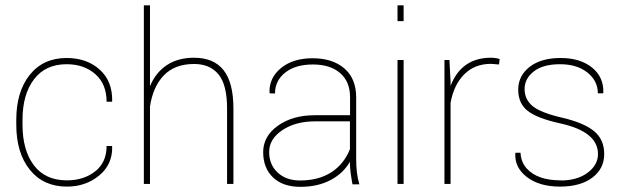

<svg xmlns="http://www.w3.org/2000/svg" viewBox="-20 -706 2396 737"><path d="M66.4 -227.5Q66.4 -129.4 110.1 -71.5Q153.8 -13.7 236.8 -13.7Q301.3 -13.7 345.2 -48.1Q389.2 -82.5 389.2 -145.5H409.7L410.6 -142.6Q412.1 -74.7 360.6 -32.2Q309.1 10.3 236.8 10.3Q146.5 10.3 94.5 -54.4Q42.5 -119.1 42.5 -227.5V-246.1Q42.5 -354 94.2 -418.7Q146 -483.4 235.8 -483.4Q313 -483.4 362.5 -439Q412.1 -394.5 410.6 -317.9L409.7 -315.4H389.2Q389.2 -383.3 345.9 -421.4Q302.7 -459.5 235.8 -459.5Q154.3 -459.5 110.4 -401.4Q66.4 -343.3 66.4 -246.1Z M555.7 -685.5V-375.5Q578.1 -428.2 620.8 -456.3Q663.6 -484.4 724.6 -484.4Q800.3 -484.4 838.1 -436.8Q876 -389.2 876 -289.1V0H851.6V-290Q851.6 -380.4 818.8 -420.4Q786.1 -460.4 725.1 -460.4Q650.9 -460.4 608.9 -416.7Q566.9 -373 555.7 -296.9V0H532.2V-685.5Z M1188 -263.7H1323.7V-333Q1323.7 -392.6 1285.6 -425.5Q1247.6 -458.5 1180.9 -458.5Q1114.3 -458.5 1075 -427.5Q1035.6 -396.5 1035.6 -347.2L1015.6 -347.7L1014.6 -350.1Q1012.2 -406.2 1058.1 -444.3Q1104 -482.4 1180.2 -482.4Q1256.3 -482.4 1301.8 -443.4Q1347.2 -404.3 1347.2 -332V-93.8Q1347.2 -39.6 1359.4 1.5H1333Q1323.2 -51.3 1323.2 -79.6L1323.7 -85.9Q1298.3 -41 1249 -14.9Q1199.7 11.2 1132.8 11.2Q1065.9 11.2 1028.1 -24.9Q990.2 -61 990.2 -122.1Q990.2 -183.1 1046.6 -223.4Q1103 -263.7 1188 -263.7ZM1131.8 -13.2Q1202.1 -13.2 1251 -44.2Q1299.8 -75.2 1323.2 -133.3V-240.2H1189Q1114.3 -240.2 1063.7 -206.3Q1013.2 -172.4 1013.2 -123Q1013.2 -73.7 1045.9 -43.5Q1078.6 -13.2 1131.8 -13.2Z M1529.3 -475.6V0H1505.9V-475.6ZM1529.3 -685.5V-625H1505.9V-685.5Z M1709.5 0H1686V-475.6H1705.1L1709.5 -393.1V-376.5Q1751.5 -484.4 1864.7 -484.4Q1881.3 -484.4 1897.9 -479.5L1895.5 -458.5L1864.7 -460.9Q1802.2 -460.9 1762.2 -420.9Q1722.2 -380.9 1709.5 -311.5Z M2275.4 -114.7Q2275.4 -200.7 2130.4 -232.4Q2043 -251.5 2006.1 -280Q1969.2 -308.6 1969.2 -361.8Q1969.2 -415 2012.9 -449.2Q2056.6 -483.4 2131.8 -483.4Q2207 -483.4 2252.4 -446.8Q2297.9 -410.2 2295.9 -350.1L2294.9 -347.7H2274.9Q2274.9 -395.5 2234.9 -427.5Q2194.8 -459.5 2129.6 -459.5Q2064.5 -459.5 2029.1 -431.9Q1993.7 -404.3 1993.7 -364.3Q1993.7 -324.2 2024.4 -298.8Q2055.2 -273.4 2137.9 -254.2Q2220.7 -234.9 2260 -202.9Q2299.3 -170.9 2299.3 -114.7Q2299.3 -58.6 2253.7 -24.2Q2208 10.3 2129.4 10.3Q2050.8 10.3 2002.9 -26.1Q1955.1 -62.5 1958 -117.2L1959 -119.6H1978Q1980 -83.5 2002 -59.1Q2043 -13.7 2132.3 -13.7L2131.8 -13.2Q2195.8 -13.2 2235.6 -43Q2275.4 -72.8 2275.4 -114.7Z"/></svg>

Font: Yantramanav Thin
Style: Regular
Weight: 250
Version: Version 1.001;PS 1.0;hotconv 1.0.72;makeotf.lib2.5.5900; ttf